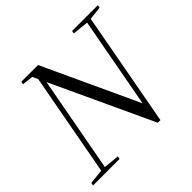

<svg xmlns="http://www.w3.org/2000/svg" viewBox="-164 -849 1037 1037"><g transform="rotate(-45 354.0 -331.0)"><path d="M1 0 4 -16 95 -26H110L207 -16L204 0ZM84 0 206 -659H234L173 -329L112 0ZM508 -654 511 -670H708L705 -654L620 -644H605ZM523 -105 499 -97 542 -330 605 -670H633L508 8H488L208 -594L206 -599L183 -647L120 -654L123 -670H251L513 -105Z"/></g></svg>

Font: Source Serif 4 60pt
Style: Italic
Weight: 400
Italic angle: -12°
Version: Version 4.004;hotconv 1.0.116;makeotfexe 2.5.65601